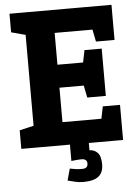

<svg xmlns="http://www.w3.org/2000/svg" viewBox="-58 -711 669 944"><g transform="rotate(-5 276.5 -239.0)"><path d="M95 -667H528.3V-553.7H238V-396.7H461.7V-283.3H238V-113.3H527.3V0H95ZM25 -667H105L124.3 -548.7L25 -575.3ZM25 0V-91.7L125 -115L105 0ZM527.3 -173.3V0H407.3L442.3 -173.3ZM528.3 -493.7H436.7L401.7 -667H528.3ZM461.7 -456.7V-283.3H341.7L376.7 -456.7ZM461.7 -223.3H370L335 -396.7H461.7ZM314.7 76.7Q307.7 76.7 293.3 77.7Q279 78.7 265 80.7V0H358.3V36Q382 36 398.2 53Q414.3 70 414.3 110Q414.3 150 390.5 169.3Q366.7 188.7 314.7 188.7Q291.7 188.7 273.8 183.8Q256 179 238 175L254 117.3Q268 120.3 282.8 122.3Q297.7 124.3 314.7 124.3Q342.7 124.3 342.7 100Q342.7 76.7 314.7 76.7Z"/></g></svg>

Font: Epunda Slab Light
Style: Regular
Weight: 300
Designer: Simon Atzbach
Foundry: typofactur
Version: Version 1.102